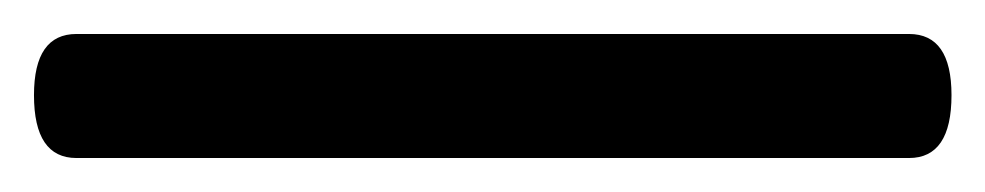

<svg xmlns="http://www.w3.org/2000/svg" viewBox="-40 75 580 113"><path d="M495 168H5Q-20 168 -20 131Q-20 95 5 95H495Q520 95 520 131Q520 168 495 168Z"/></svg>

Font: ToneOZ-Pinyin-WenKai-Medium
Style: Medium
Weight: 700
Designer: Fontworks Inc.
Foundry: ToneOZ
Version: Version 0.240331